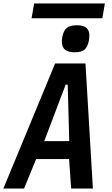

<svg xmlns="http://www.w3.org/2000/svg" viewBox="-28 -1093 648 1113"><path d="M291.5 -725H467.5L510.5 0H384.5L372.5 -171H181.5L111.5 0H-8.5ZM373.5 -275 364.5 -602H352.5L228.5 -275ZM330.5 -852Q330.5 -862 333 -877Q339.5 -915.5 358.8 -931Q378 -946.5 417 -946.5Q454.5 -946.5 472.2 -932Q490 -917.5 490 -887Q490 -876.5 487.5 -860Q480.5 -821 462.2 -805.5Q444 -790 404.5 -790Q367 -790 348.8 -805.2Q330.5 -820.5 330.5 -852ZM170 -1073H580L565 -987H155Z"/></svg>

Font: JuliaMono BoldItalic
Style: Regular
Weight: 700
Italic angle: -9°
Monospace: yes
Designer: cormullion
Foundry: corm
Version: Version 0.049; ttfautohint (v1.8.4)